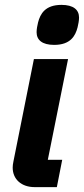

<svg xmlns="http://www.w3.org/2000/svg" viewBox="-20 -767 344 787"><path d="M202 -583C269 -583 289 -620 298 -655C301 -667 304 -683 304 -695C304 -727 281 -747 232 -747C165 -747 145 -710 136 -675C133 -663 130 -647 130 -635C130 -603 153 -583 202 -583ZM213 0 235 -112H176L259 -525H119L35 -105C33 -95 32 -88 32 -80C32 -32 68 0 122 0Z"/></svg>

Font: Braiins Sans
Style: Bold Italic
Weight: 700
Italic angle: -11.31°
Designer: Mike Abbink, Paul van der Laan, Pieter van Rosmalen, Jiri Chlebus, Lubos Buracinsky
Foundry: Bold Monday, Sudetype
Version: Version 1.000;hotconv 1.0.109;makeotfexe 2.5.65596